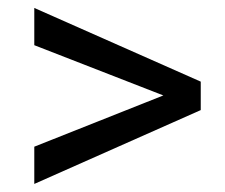

<svg xmlns="http://www.w3.org/2000/svg" viewBox="-20 -557 563 481"><path d="M65.9 -189.5 389.2 -317.9 65.9 -443.8V-537.1L482.9 -352.5V-281.2L65.9 -96.2Z"/></svg>

Font: Vazirmatn RD UI
Style: Regular
Weight: 400
Designer: Saber Rastikerdar
Foundry: Saber Rastikerdar
Version: Version 33.003